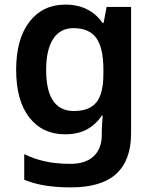

<svg xmlns="http://www.w3.org/2000/svg" viewBox="-20 -572 666 832"><path d="M263 -552Q317 -552 357.5 -531.5Q398 -511 424 -473H429L442 -542H548V6Q548 122 484 181Q420 240 287 240Q225 240 176 232Q127 224 85 207V96Q128 117 176.5 127.5Q225 138 286 138Q351 138 386 105Q421 72 421 13V-3Q421 -16 422.5 -36.5Q424 -57 425 -71H421Q396 -33 357 -11.5Q318 10 262 10Q164 10 107 -63Q50 -136 50 -270Q50 -403 107.5 -477.5Q165 -552 263 -552ZM298 -450Q241 -450 210.5 -403.5Q180 -357 180 -269Q180 -91 300 -91Q368 -91 398 -129Q428 -167 428 -250V-272Q428 -364 397.5 -407Q367 -450 298 -450Z"/></svg>

Font: Noto Sans Meetei Mayek SemiBold
Style: Regular
Weight: 600
Designer: Monotype Design Team and Neelakash Kshetrimayum
Foundry: Monotype Imaging Inc.
Version: Version 2.002; ttfautohint (v1.8.4.7-5d5b)